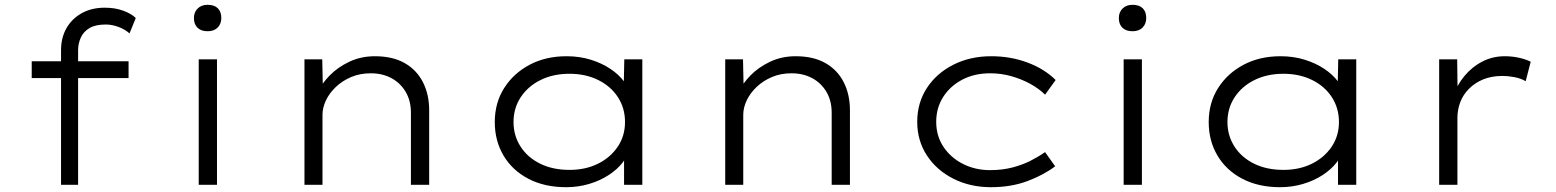

<svg xmlns="http://www.w3.org/2000/svg" viewBox="-20 -769 6474 799"><path d="M234 0V-560Q234 -612 256.5 -651.5Q279 -691 320 -714Q361 -737 416 -737Q459 -737 493 -724.5Q527 -712 545 -694L519 -630Q500 -647 473 -657Q446 -667 420 -667Q378 -667 353 -652.5Q328 -638 316.5 -613Q305 -588 305 -560V0H272Q263 0 254 0Q245 0 234 0ZM112 -444V-514H515V-444ZM807 0V-522H883V0ZM844 -639Q817 -639 802 -653.5Q787 -668 787 -694Q787 -718 802.5 -733.5Q818 -749 844 -749Q872 -749 886.5 -734.5Q901 -720 901 -694Q901 -670 886 -654.5Q871 -639 844 -639Z M1247 0V-522H1321L1324 -384L1301 -383Q1318 -420 1351.5 -454.5Q1385 -489 1433.5 -512Q1482 -535 1540 -535Q1614 -535 1664 -506.5Q1714 -478 1740 -427Q1766 -376 1766 -310V0H1690V-300Q1690 -350 1668 -387Q1646 -424 1608.5 -444Q1571 -464 1523 -464Q1478 -464 1441.5 -448.5Q1405 -433 1378 -407.5Q1351 -382 1336.5 -351.5Q1322 -321 1322 -291V0H1285Q1271 0 1262 0Q1253 0 1247 0Z M2336 10Q2246 10 2179 -25Q2112 -60 2075.5 -121.5Q2039 -183 2039 -261Q2039 -341 2078 -402.5Q2117 -464 2184 -499.5Q2251 -535 2338 -535Q2392 -535 2438.5 -520.5Q2485 -506 2520 -482.5Q2555 -459 2576.5 -430.5Q2598 -402 2601 -374L2575 -379L2578 -522H2653V0H2577V-142L2596 -152Q2594 -122 2571.5 -93Q2549 -64 2513 -40.5Q2477 -17 2431.5 -3.5Q2386 10 2336 10ZM2350 -62Q2417 -62 2469 -88Q2521 -114 2551 -159Q2581 -204 2581 -261Q2581 -319 2551.5 -364.5Q2522 -410 2469.5 -436Q2417 -462 2350 -462Q2282 -462 2229.5 -436Q2177 -410 2147 -364.5Q2117 -319 2117 -261Q2117 -205 2146 -159.5Q2175 -114 2227.5 -88Q2280 -62 2350 -62Z M2998 0V-522H3072L3075 -384L3052 -383Q3069 -420 3102.5 -454.5Q3136 -489 3184.5 -512Q3233 -535 3291 -535Q3365 -535 3415 -506.5Q3465 -478 3491 -427Q3517 -376 3517 -310V0H3441V-300Q3441 -350 3419 -387Q3397 -424 3359.5 -444Q3322 -464 3274 -464Q3229 -464 3192.5 -448.5Q3156 -433 3129 -407.5Q3102 -382 3087.5 -351.5Q3073 -321 3073 -291V0H3036Q3022 0 3013 0Q3004 0 2998 0Z M4104 10Q4017 10 3947 -25.5Q3877 -61 3837 -122.5Q3797 -184 3797 -262Q3797 -341 3837 -402.5Q3877 -464 3947 -499.5Q4017 -535 4105 -535Q4186 -535 4256.5 -508.5Q4327 -482 4373 -436L4329 -375Q4304 -400 4267.5 -420Q4231 -440 4188.5 -452Q4146 -464 4101 -464Q4035 -464 3984.5 -437.5Q3934 -411 3905 -365.5Q3876 -320 3876 -262Q3876 -203 3906.5 -157.5Q3937 -112 3988 -86.5Q4039 -61 4100 -61Q4151 -61 4193 -72Q4235 -83 4268.5 -100Q4302 -117 4329 -136L4371 -77Q4322 -40 4254.5 -15Q4187 10 4104 10Z M4656 0V-522H4732V0ZM4693 -639Q4666 -639 4651 -653.5Q4636 -668 4636 -694Q4636 -718 4651.5 -733.5Q4667 -749 4693 -749Q4721 -749 4735.5 -734.5Q4750 -720 4750 -694Q4750 -670 4735 -654.5Q4720 -639 4693 -639Z M5307 10Q5217 10 5150 -25Q5083 -60 5046.5 -121.5Q5010 -183 5010 -261Q5010 -341 5049 -402.5Q5088 -464 5155 -499.5Q5222 -535 5309 -535Q5363 -535 5409.5 -520.5Q5456 -506 5491 -482.5Q5526 -459 5547.5 -430.5Q5569 -402 5572 -374L5546 -379L5549 -522H5624V0H5548V-142L5567 -152Q5565 -122 5542.5 -93Q5520 -64 5484 -40.5Q5448 -17 5402.5 -3.5Q5357 10 5307 10ZM5321 -62Q5388 -62 5440 -88Q5492 -114 5522 -159Q5552 -204 5552 -261Q5552 -319 5522.5 -364.5Q5493 -410 5440.5 -436Q5388 -462 5321 -462Q5253 -462 5200.5 -436Q5148 -410 5118 -364.5Q5088 -319 5088 -261Q5088 -205 5117 -159.5Q5146 -114 5198.5 -88Q5251 -62 5321 -62Z M5969 0V-522H6044L6046 -364L6027 -366Q6042 -414 6074 -452.5Q6106 -491 6149 -513Q6192 -535 6242 -535Q6273 -535 6302 -528.5Q6331 -522 6350 -512L6329 -431Q6309 -443 6282 -448Q6255 -453 6233 -453Q6187 -453 6152 -438.5Q6117 -424 6092.5 -399Q6068 -374 6056.5 -343Q6045 -312 6045 -279V0Z"/></svg>

Font: Lexend Peta Light
Style: Regular
Weight: 300
Version: Version 1.007